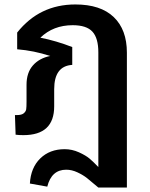

<svg xmlns="http://www.w3.org/2000/svg" viewBox="-20 -598 671 861"><path d="M318 -578Q431 -578 490 -521.5Q549 -465 549 -362V243H421Q387 214 370 200.5Q353 187 327.5 175Q302 163 277 163Q211 163 192 239L114 225Q118 154 160.5 112.5Q203 71 270 71Q303 71 334 85Q365 99 382 113.5Q399 128 421 151V-363Q421 -427 394.5 -456Q368 -485 306 -485Q219 -485 161 -429Q232 -415 304 -387V-307Q223 -302 223 -198V-121Q223 8 85 8Q64 8 50 6L47 -82H56Q77 -82 86.5 -90Q96 -98 97.5 -108Q99 -118 99 -142V-218Q99 -272 127.5 -304.5Q156 -337 205 -347Q132 -371 57 -377V-452Q157 -578 318 -578Z"/></svg>

Font: FiraGO Medium
Style: Regular
Weight: 500
Designer: bBox Type
Foundry: bBox Type GmbH
Version: Version 1.001;PS 001.001;hotconv 1.0.88;makeotf.lib2.5.64775